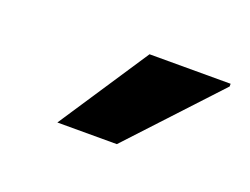

<svg xmlns="http://www.w3.org/2000/svg" viewBox="-40 -791 347 267"><g transform="rotate(20 133.0 -657.5)"><path d="M58 -591 146 -724H266V-720L146 -591Z"/></g></svg>

Font: Archivo Condensed
Style: Bold Italic
Weight: 700
Width: 3
Italic angle: -10°
Designer: Hector Gatti
Foundry: Omnibus-Type
Version: Version 2.001